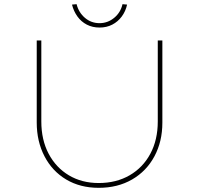

<svg xmlns="http://www.w3.org/2000/svg" viewBox="-20 -894 954 920"><path d="M453 6Q364 6 297 -34Q230 -74 193 -145.5Q156 -217 156 -307V-700H178V-312Q178 -224 213 -157.5Q248 -91 310 -54Q372 -17 453 -17Q537 -17 601 -54Q665 -91 700.5 -157.5Q736 -224 736 -312V-700H758V-306Q758 -216 720 -145Q682 -74 613 -34Q544 6 453 6ZM457 -762Q423 -762 396 -776Q369 -790 351 -815Q333 -840 325 -872L347 -874Q357 -834 387 -808.5Q417 -783 457 -783Q496 -783 527 -808.5Q558 -834 567 -874L589 -872Q582 -840 563.5 -815Q545 -790 518 -776Q491 -762 457 -762Z"/></svg>

Font: Lexend Giga Thin
Style: Regular
Weight: 250
Version: Version 1.007